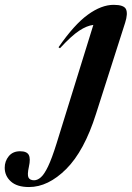

<svg xmlns="http://www.w3.org/2000/svg" viewBox="-224 -541 545 794"><path d="M173 -70Q124.5 83.5 49.8 158Q-25 232.5 -104 232.5Q-153.5 232.5 -179 209.5Q-204.5 186.5 -204.5 152.5Q-204.5 125.5 -187.8 105Q-171 84.5 -141 84.5Q-113 84.5 -105 99.8Q-97 115 -104.5 148.5Q-112 182.5 -106 193.5Q-100 204.5 -83 204.5Q-69 204.5 -55 192.2Q-41 180 -25.2 147.2Q-9.5 114.5 10 52L162 -438Q135.5 -435 103.5 -414Q71.5 -393 24 -341.5L18 -345.5Q83 -439.5 139.2 -480.2Q195.5 -521 246 -521Q288.5 -521 297 -503Q305.5 -485 293.5 -447Z"/></svg>

Font: Newsreader 72pt SemiBold
Style: Italic
Weight: 600
Italic angle: -17°
Designer: Hugues Gentile
Foundry: Production Type
Version: Version 1.003; ttfautohint (v1.8.3)